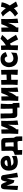

<svg xmlns="http://www.w3.org/2000/svg" viewBox="3074 -3680 835 7022"><g transform="rotate(-90 3491.0 -169.5)"><path d="M161 -548Q262 -561 286 -495Q312 -458 355 -329Q371 -429 405 -507Q433 -549 486 -549Q584 -549 599 -468Q633 -233 686 41L522 73Q496 -115 471 -342Q445 -207 409 -58L316 -89Q268 -180 214 -347Q213 -243 202 75L51 53Q55 -102 80 -435Q94 -540 161 -548Z M938 -173Q947 -155 969 -134Q1011 -93 1078 -93Q1204 -93 1289 -155L1307 14Q1199 64 1079 64Q883 64 804 -79Q763 -156 763 -241Q763 -245 763.5 -309Q764 -373 804.5 -439Q845 -505 926 -542Q977 -565 1063 -565Q1154 -565 1217.5 -515Q1281 -465 1298 -376Q1302 -348 1302 -326Q1302 -284 1286 -263Q1257 -218 1165 -200Q1053 -179 938 -173ZM1143 -368Q1124 -417 1056 -417Q1009 -417 969.5 -387.5Q930 -358 924 -313Q923 -309 923 -307Q1027 -308 1072 -317Q1125 -324 1139 -342Q1144 -348 1144 -358Q1144 -363 1143 -368Z M1640 -86Q1654 -86 1667 -87Q1745 -88 1797 -89Q1791 -357 1787 -375Q1783 -393 1765.5 -394Q1748 -395 1639 -391Q1657 -180 1640 -86ZM1338 -47Q1432 -78 1460 -97Q1487 -115 1489 -161Q1491 -207 1483 -532Q1808 -548 1856 -539.5Q1904 -531 1926.5 -504Q1949 -477 1951 -432Q1953 -391 1964 -74Q1971 -67 1977 -59Q2007 -15 2010.5 27.5Q2014 70 2014 228H1847Q1849 144 1844.5 118.5Q1840 93 1833 72Q1828 58 1810 53Q1751 54 1637 59Q1567 62 1512 66Q1514 153 1517 226L1344 221Q1346 196 1338 -47Z M2272 -265Q2331 -362 2394 -539L2583 -543Q2579 -424 2579 -336Q2579 -126 2596 54L2436 81Q2433 27 2433 -20Q2433 -170 2440 -293Q2378 -107 2272 16V86L2104 79Q2115 -76 2115 -220Q2115 -301 2112 -533L2267 -539Q2271 -350 2272 -265Z M3065 45Q2861 44 2812 46Q2746 46 2717.5 7Q2689 -32 2686 -79Q2683 -126 2668 -564L2849 -565Q2849 -225 2853 -188.5Q2857 -152 2860.5 -138.5Q2864 -125 2882 -123Q2911 -122 3028 -126Q3028 -173 3025.5 -269Q3023 -365 3023 -419L3024 -564L3208 -557Q3196 -410 3196 -306Q3196 -158 3199 -130Q3234 -136 3233 -69Q3232 -2 3240 121L3070 129Q3069 90 3065 45Z M3479 -265Q3538 -362 3601 -539L3790 -543Q3786 -424 3786 -336Q3786 -126 3803 54L3643 81Q3640 27 3640 -20Q3640 -170 3647 -293Q3585 -107 3479 16V86L3311 79Q3322 -76 3322 -220Q3322 -301 3319 -533L3474 -539Q3478 -350 3479 -265Z M4082 -175Q4083 -141 4083 -71L4082 67L3893 56Q3906 -87 3906 -197Q3906 -325 3902 -538L4074 -545Q4077 -451 4079 -341Q4194 -341 4274 -348Q4273 -440 4271 -538L4443 -545Q4452 -199 4452 -71L4451 67L4262 56Q4275 -85 4275 -181Q4208 -175 4102 -175Z M4867 68Q4668 68 4589 -78Q4547 -156 4547 -241Q4547 -245 4547.5 -294Q4548 -343 4588.5 -425Q4629 -507 4712 -544Q4763 -567 4850 -567Q4942 -567 5006 -517Q5070 -467 5096 -375L4941 -317Q4914 -415 4843 -415Q4796 -415 4757.5 -381Q4719 -347 4714 -301Q4711 -281 4711 -261Q4711 -233 4718.5 -200.5Q4726 -168 4758 -136Q4798 -96 4865 -96Q4970 -96 5082 -182L5066 16Q4965 68 4867 68Z M5343 -188V-107L5342 74L5166 64Q5178 -156 5178 -364Q5178 -459 5173 -543L5334 -551Q5337 -482 5341 -417V-372Q5462 -442 5585 -567L5724 -508Q5630 -384 5535 -310Q5636 -168 5729 -1L5559 76Q5479 -101 5405 -223Q5375 -205 5343 -188Z M5997 -265Q6056 -362 6119 -539L6308 -543Q6304 -424 6304 -336Q6304 -126 6321 54L6161 81Q6158 27 6158 -20Q6158 -170 6165 -293Q6103 -107 5997 16V86L5829 79Q5840 -76 5840 -220Q5840 -301 5837 -533L5992 -539Q5996 -350 5997 -265Z M6607 -224Q6603 -229 6594 -247Q6487 -415 6396 -481L6528 -550Q6615 -496 6701 -374Q6740 -444 6756 -552L6917 -525Q6903 -393 6802 -228Q6867 -130 6946 0L6773 68Q6730 -18 6696 -78Q6621 15 6507 72L6398 -39Q6523 -111 6607 -224Z"/></g></svg>

Font: KN Bobohei
Style: Bold
Weight: 700
Designer: Kingnam Type Foundry
Version: Version 1.710;March 18, 2023